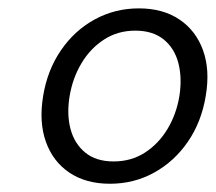

<svg xmlns="http://www.w3.org/2000/svg" viewBox="-20 -758 520 463"><path d="M245.1 -314.9Q187 -314.9 147.2 -341.8Q107.4 -368.7 90.6 -416.3Q73.7 -463.9 84 -526.4Q94.2 -588.9 127 -636.7Q159.7 -684.6 208.5 -711.2Q257.3 -737.8 314.9 -737.8Q373 -737.8 412.8 -710.9Q452.6 -684.1 469.7 -636.5Q486.8 -588.9 476.1 -526.4Q465.8 -463.9 433.1 -416.3Q400.4 -368.7 351.8 -341.8Q303.2 -314.9 245.1 -314.9ZM253.9 -368.7Q296.4 -368.7 329.3 -389.9Q362.3 -411.1 383.8 -446.8Q405.3 -482.4 412.6 -526.4Q419.4 -569.8 410.2 -605.7Q400.9 -641.6 374.8 -662.8Q348.6 -684.1 306.2 -684.1Q264.2 -684.1 231.2 -662.8Q198.2 -641.6 176.8 -606Q155.3 -570.3 147.9 -526.4Q140.6 -482.4 150.1 -446.8Q159.7 -411.1 185.8 -389.9Q211.9 -368.7 253.9 -368.7Z"/></svg>

Font: Inter Light
Style: Italic
Weight: 300
Italic angle: -9.3988°
Designer: Rasmus Andersson
Foundry: rsms
Version: Version 4.001;git-66647c0bb